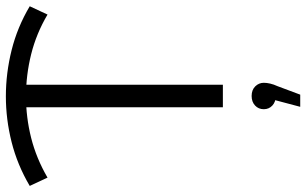

<svg xmlns="http://www.w3.org/2000/svg" viewBox="-208 -540 998 625"><g transform="rotate(-90 290.5 -227.0)"><path d="M25.3 -570.8 -1.7 -628.7Q66.7 -669 140.9 -687.7Q215.1 -706.4 290 -706.4Q365.4 -706.4 440.3 -687.7Q515.3 -669 583.1 -628.7L556.1 -570.8Q494.5 -607.2 426.8 -624.1Q359.1 -640.9 290 -640.9Q221.5 -640.9 154.7 -624.1Q87.9 -607.2 25.3 -570.8ZM254.4 0V-666.8H327.6V0ZM255.8 251.8 284.3 144.2 291 172.2Q271.9 172.2 260 161.1Q248 150 248 133.2Q248 116 260 104.8Q272.1 93.6 291 93.6Q310.9 93.6 322.5 105.5Q334 117.4 334 133.2Q334 142.9 331.4 154Q328.9 165.1 322.9 178.2L295.4 251.8Z"/></g></svg>

Font: Montserrat Alternates Thin
Style: Regular
Weight: 100
Designer: Julieta Ulanovsky
Foundry: Julieta Ulanovsky
Version: Version 9.000